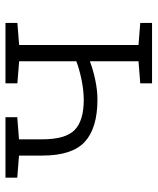

<svg xmlns="http://www.w3.org/2000/svg" viewBox="42 -610 568 692"><g transform="rotate(-90 326.0 -264.0)"><path d="M371.6 0V-42.5L451.2 -48.8V-224.1Q420.9 -212.4 383.5 -204.6Q346.2 -196.8 313 -196.8Q210.9 -196.8 161.1 -242.2Q111.3 -287.6 111.3 -395.5V-479.5L31.7 -485.8V-528.3H249.5V-485.8L169.9 -479.5V-395.5Q169.9 -312 203.4 -279.1Q236.8 -246.1 313 -246.1Q348.6 -246.6 386 -254.4Q423.3 -262.2 451.2 -272.9V-479L371.6 -485.4V-528.3H589.4V-485.4L509.8 -479V-48.8L589.4 -42.5V0Z"/></g></svg>

Font: Roboto Slab Light
Style: Regular
Weight: 300
Designer: Google
Version: Version 2.000; ttfautohint (v1.8.1.43-b0c9)